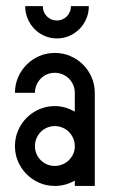

<svg xmlns="http://www.w3.org/2000/svg" viewBox="-20 -613 376 633"><path d="M160.6 -438.5Q188 -438.5 211.9 -428.2Q235.8 -418 253.9 -399.9Q272 -381.8 282.2 -357.9Q292.5 -334 292.5 -307.1V0H226.6V-17.6Q211.9 -9.3 195.6 -4.6Q179.2 0 160.6 0Q133.3 0 109.6 -10.3Q85.9 -20.5 67.9 -38.6Q49.8 -56.6 39.6 -80.3Q29.3 -104 29.3 -131.3Q29.3 -158.7 39.6 -182.6Q49.8 -206.5 67.9 -224.6Q85.9 -242.7 109.6 -252.9Q133.3 -263.2 160.6 -263.2Q179.2 -263.2 195.6 -258.3Q211.9 -253.4 226.6 -245.1V-307.1Q226.6 -320.8 221.4 -332.8Q216.3 -344.7 207.3 -353.8Q198.2 -362.8 186.3 -367.9Q174.3 -373 160.6 -373Q147 -373 135 -367.9Q123 -362.8 114.3 -353.8Q105.5 -344.7 100.3 -332.8Q95.2 -320.8 95.2 -307.1H29.3Q29.3 -334 39.6 -357.9Q49.8 -381.8 67.9 -399.9Q85.9 -418 109.6 -428.2Q133.3 -438.5 160.6 -438.5ZM160.6 -197.3Q147 -197.3 135 -192.1Q123 -187 114.3 -178Q105.5 -168.9 100.3 -157Q95.2 -145 95.2 -131.3Q95.2 -117.7 100.3 -105.7Q105.5 -93.8 114.3 -85Q123 -76.2 135 -71Q147 -65.9 160.6 -65.9Q173.8 -65.9 185.5 -70.8Q197.3 -75.7 206.3 -84.2Q215.3 -92.8 220.7 -104Q226.1 -115.2 226.6 -128.4V-131.3Q226.6 -145 221.4 -157Q216.3 -168.9 207.3 -178Q198.2 -187 186.3 -192.1Q174.3 -197.3 160.6 -197.3ZM168 -545.4Q177.2 -545.4 185.8 -549.1Q194.3 -552.7 200.4 -559.1Q206.5 -565.4 210.2 -574Q213.9 -582.5 213.9 -592.8H272.9Q272.9 -570.8 264.6 -551.3Q256.3 -531.7 241.9 -517.3Q227.5 -502.9 208.5 -494.6Q189.5 -486.3 167.5 -486.3Q146 -486.3 127 -494.6Q107.9 -502.9 93.8 -517.3Q79.6 -531.7 71.3 -551.3Q63 -570.8 63 -592.8H121.1Q121.1 -572.3 134.8 -558.8Q148.4 -545.4 168 -545.4Z"/></svg>

Font: Aeronef
Style: Regular
Weight: 400
Designer: Peter Wiegel - CAT-Fonts Germany
Foundry: CAT-Fonts, Peter Wiegel
Version: Version 0.002